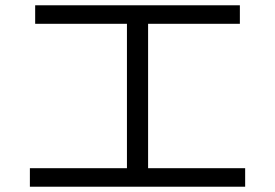

<svg xmlns="http://www.w3.org/2000/svg" viewBox="-20 -723 1040 726"><path d="M93 -17V-87H460V-633H113V-703H887V-633H540V-87H907V-17Z"/></svg>

Font: M PLUS 2 Thin
Style: Regular
Weight: 400
Version: Version 1.001